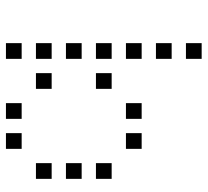

<svg xmlns="http://www.w3.org/2000/svg" viewBox="-46 -470 692 640"><g transform="rotate(-90 300.0 -150.0)"><path d="M124.8 -476.2Q123.8 -476.2 123.8 -476.2Q123.8 -476.2 123.8 -475.2V-424.8Q123.8 -423.8 123.8 -423.8Q123.8 -423.8 124.8 -423.8H175.2Q176.2 -423.8 176.2 -423.8Q176.2 -423.8 176.2 -424.8V-475.2Q176.2 -476.2 176.2 -476.2Q176.2 -476.2 175.2 -476.2ZM224.8 -476.2Q223.8 -476.2 223.8 -476.2Q223.8 -476.2 223.8 -475.2V-424.8Q223.8 -423.8 223.8 -423.8Q223.8 -423.8 224.8 -423.8H275.2Q276.2 -423.8 276.2 -423.8Q276.2 -423.8 276.2 -424.8V-475.2Q276.2 -476.2 276.2 -476.2Q276.2 -476.2 275.2 -476.2ZM424.8 -476.2Q423.8 -476.2 423.8 -476.2Q423.8 -476.2 423.8 -475.2V-424.8Q423.8 -423.8 423.8 -423.8Q423.8 -423.8 424.8 -423.8H475.2Q476.2 -423.8 476.2 -423.8Q476.2 -423.8 476.2 -424.8V-475.2Q476.2 -476.2 476.2 -476.2Q476.2 -476.2 475.2 -476.2ZM24.8 -376.2Q23.8 -376.2 23.8 -376.2Q23.8 -376.2 23.8 -375.2V-324.8Q23.8 -323.8 23.8 -323.8Q23.8 -323.8 24.8 -323.8H75.2Q76.2 -323.8 76.2 -323.8Q76.2 -323.8 76.2 -324.8V-375.2Q76.2 -376.2 76.2 -376.2Q76.2 -376.2 75.2 -376.2ZM324.8 -376.2Q323.8 -376.2 323.8 -376.2Q323.8 -376.2 323.8 -375.2V-324.8Q323.8 -323.8 323.8 -323.8Q323.8 -323.8 324.8 -323.8H375.2Q376.2 -323.8 376.2 -323.8Q376.2 -323.8 376.2 -324.8V-375.2Q376.2 -376.2 376.2 -376.2Q376.2 -376.2 375.2 -376.2ZM424.8 -376.2Q423.8 -376.2 423.8 -376.2Q423.8 -376.2 423.8 -375.2V-324.8Q423.8 -323.8 423.8 -323.8Q423.8 -323.8 424.8 -323.8H475.2Q476.2 -323.8 476.2 -323.8Q476.2 -323.8 476.2 -324.8V-375.2Q476.2 -376.2 476.2 -376.2Q476.2 -376.2 475.2 -376.2ZM24.8 -276.2Q23.8 -276.2 23.8 -276.2Q23.8 -276.2 23.8 -275.2V-224.8Q23.8 -223.8 23.8 -223.8Q23.8 -223.8 24.8 -223.8H75.2Q76.2 -223.8 76.2 -223.8Q76.2 -223.8 76.2 -224.8V-275.2Q76.2 -276.2 76.2 -276.2Q76.2 -276.2 75.2 -276.2ZM424.8 -276.2Q423.8 -276.2 423.8 -276.2Q423.8 -276.2 423.8 -275.2V-224.8Q423.8 -223.8 423.8 -223.8Q423.8 -223.8 424.8 -223.8H475.2Q476.2 -223.8 476.2 -223.8Q476.2 -223.8 476.2 -224.8V-275.2Q476.2 -276.2 476.2 -276.2Q476.2 -276.2 475.2 -276.2ZM24.8 -176.2Q23.8 -176.2 23.8 -176.2Q23.8 -176.2 23.8 -175.2V-124.8Q23.8 -123.8 23.8 -123.8Q23.8 -123.8 24.8 -123.8H75.2Q76.2 -123.8 76.2 -123.8Q76.2 -123.8 76.2 -124.8V-175.2Q76.2 -176.2 76.2 -176.2Q76.2 -176.2 75.2 -176.2ZM324.8 -176.2Q323.8 -176.2 323.8 -176.2Q323.8 -176.2 323.8 -175.2V-124.8Q323.8 -123.8 323.8 -123.8Q323.8 -123.8 324.8 -123.8H375.2Q376.2 -123.8 376.2 -123.8Q376.2 -123.8 376.2 -124.8V-175.2Q376.2 -176.2 376.2 -176.2Q376.2 -176.2 375.2 -176.2ZM424.8 -176.2Q423.8 -176.2 423.8 -176.2Q423.8 -176.2 423.8 -175.2V-124.8Q423.8 -123.8 423.8 -123.8Q423.8 -123.8 424.8 -123.8H475.2Q476.2 -123.8 476.2 -123.8Q476.2 -123.8 476.2 -124.8V-175.2Q476.2 -176.2 476.2 -176.2Q476.2 -176.2 475.2 -176.2ZM124.8 -76.2Q123.8 -76.2 123.8 -76.2Q123.8 -76.2 123.8 -75.2V-24.8Q123.8 -23.8 123.8 -23.8Q123.8 -23.8 124.8 -23.8H175.2Q176.2 -23.8 176.2 -23.8Q176.2 -23.8 176.2 -24.8V-75.2Q176.2 -76.2 176.2 -76.2Q176.2 -76.2 175.2 -76.2ZM224.8 -76.2Q223.8 -76.2 223.8 -76.2Q223.8 -76.2 223.8 -75.2V-24.8Q223.8 -23.8 223.8 -23.8Q223.8 -23.8 224.8 -23.8H275.2Q276.2 -23.8 276.2 -23.8Q276.2 -23.8 276.2 -24.8V-75.2Q276.2 -76.2 276.2 -76.2Q276.2 -76.2 275.2 -76.2ZM424.8 -76.2Q423.8 -76.2 423.8 -76.2Q423.8 -76.2 423.8 -75.2V-24.8Q423.8 -23.8 423.8 -23.8Q423.8 -23.8 424.8 -23.8H475.2Q476.2 -23.8 476.2 -23.8Q476.2 -23.8 476.2 -24.8V-75.2Q476.2 -76.2 476.2 -76.2Q476.2 -76.2 475.2 -76.2ZM424.8 23.8Q423.8 23.8 423.8 23.8Q423.8 23.8 423.8 24.8V75.2Q423.8 76.2 423.8 76.2Q423.8 76.2 424.8 76.2H475.2Q476.2 76.2 476.2 76.2Q476.2 76.2 476.2 75.2V24.8Q476.2 23.8 476.2 23.8Q476.2 23.8 475.2 23.8ZM424.8 123.8Q423.8 123.8 423.8 123.8Q423.8 123.8 423.8 124.8V175.2Q423.8 176.2 423.8 176.2Q423.8 176.2 424.8 176.2H475.2Q476.2 176.2 476.2 176.2Q476.2 176.2 476.2 175.2V124.8Q476.2 123.8 476.2 123.8Q476.2 123.8 475.2 123.8Z"/></g></svg>

Font: Doto Black
Style: Regular
Weight: 900
Monospace: yes
Version: Version 1.000